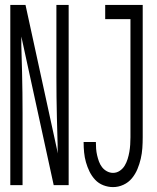

<svg xmlns="http://www.w3.org/2000/svg" viewBox="-20 -755 640 783"><path d="M22 0V-735H84L216 -129Q215 -138 215 -147Q215 -156 215 -165L212 -276Q211 -317 210.5 -358.5Q210 -400 210 -441V-735H260V0H199L67 -606Q67 -597 67 -588Q67 -579 67 -570L70 -459Q71 -418 71.5 -376.5Q72 -335 72 -294V0ZM441 8Q421 8 401.5 0.5Q382 -7 368 -22Q354 -37 345 -55.5Q336 -74 330.5 -93.5Q325 -113 323 -133.5Q321 -154 321 -174Q321 -175 321 -175.5Q321 -176 321 -176H371Q371 -176 371 -175.5Q371 -175 371 -175Q371 -161 372 -148Q373 -135 376 -122Q379 -109 383.5 -96.5Q388 -84 396 -73.5Q404 -63 416 -56.5Q428 -50 441 -50Q456 -50 468.5 -58.5Q481 -67 488.5 -79.5Q496 -92 500.5 -106.5Q505 -121 507.5 -135.5Q510 -150 511 -165Q512 -180 512 -195V-677H409V-735H562V-195Q562 -173 560.5 -151Q559 -129 554 -107.5Q549 -86 540.5 -65.5Q532 -45 518 -28Q504 -11 483.5 -1.5Q463 8 441 8Z"/></svg>

Font: Iosevka Curly Light Extended
Style: Regular
Weight: 300
Width: 7
Monospace: yes
Designer: Belleve Invis
Foundry: Belleve Invis
Version: Version 11.1.0; ttfautohint (v1.8.3)